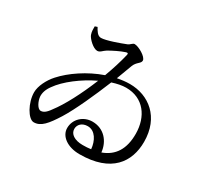

<svg xmlns="http://www.w3.org/2000/svg" viewBox="-160 -990 1320 1247"><g transform="rotate(30 500.0 -366.5)"><path d="M552 -29C491 -29 453 -55 453 -93C453 -126 479 -152 521 -152C577 -152 609 -93 614 -33C595 -30 574 -29 552 -29ZM268 -133C242 -95 223 -85 205 -85C181 -85 159 -130 156 -163C154 -190 163 -220 186 -251C234 -320 332 -394 431 -441C380 -315 319 -199 268 -133ZM235 -736C235 -718 234 -697 242 -675C252 -650 298 -606 328 -606C349 -606 359 -625 382 -639C412 -656 458 -680 496 -692C509 -695 512 -692 509 -679C495 -620 475 -557 452 -495C340 -456 238 -386 176 -317C138 -275 108 -215 108 -169C108 -90 161 2 203 2C256 2 292 -42 345 -126C395 -206 460 -351 510 -474C547 -486 582 -493 612 -493C743 -493 814 -392 815 -266C816 -150 770 -80 682 -48C674 -128 619 -193 533 -193C464 -193 410 -141 410 -75C410 -14 473 33 564 33C802 33 888 -95 888 -246C888 -431 763 -526 621 -526C590 -526 559 -522 528 -516C545 -560 560 -600 571 -631C586 -671 617 -676 617 -699C617 -727 548 -766 518 -766C504 -766 495 -748 477 -741C437 -725 344 -691 307 -691C281 -691 265 -720 253 -742Z"/></g></svg>

Font: Noto Serif SC Medium
Style: Regular
Weight: 500
Designer: Ryoko NISHIZUKA 西塚涼子 (kana & ideographs); Frank Grießhammer (Latin, Greek & Cyrillic); Wenlong ZHANG 张文龙 (bopomofo); San
Foundry: Adobe Systems Incorporated
Version: Version 1.001;PS 1.001;hotconv 16.6.54;makeotf.lib2.5.65590